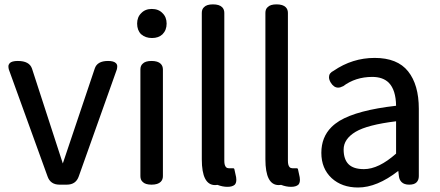

<svg xmlns="http://www.w3.org/2000/svg" viewBox="-20 -791 1967 858"><path d="M246.1 34.2Q205.1 34.2 192.4 -2.9L19.5 -480.5Q17.6 -487.3 17.6 -494.6Q17.6 -502 23.4 -508.8Q33.2 -518.6 59.6 -518.6Q111.3 -518.6 123 -484.4L260.7 -60.5L403.3 -484.4Q414.1 -518.6 462.9 -518.6Q488.3 -518.6 498 -508.8Q503.9 -502.9 503.9 -495.1Q503.9 -487.3 502 -480.5L332 -2.9Q319.3 34.2 278.3 34.2Z M698.2 21.5Q685.5 34.2 657.2 34.2Q628.9 34.2 617.2 21.5Q607.4 12.7 607.4 -3.9V-480.5Q607.4 -497.1 617.2 -505.9Q628.9 -518.6 657.2 -518.6Q685.5 -518.6 698.2 -505.9Q708 -496.1 708 -480.5V-3.9Q708 11.7 698.2 21.5ZM611.3 -637.7Q611.3 -637.7 610.4 -637.7Q592.8 -656.2 592.8 -685.5Q592.8 -714.8 611.3 -732.4Q628.9 -751 658.2 -751Q688.5 -751 706.1 -732.4Q724.6 -714.8 724.6 -685.5Q724.6 -656.2 706.1 -637.7Q688.5 -621.1 659.2 -621.1Q629.9 -621.1 611.3 -637.7Z M941.4 36.1Q881.8 36.1 881.8 -79.1V-733.4Q881.8 -750 891.6 -758.8Q903.3 -771.5 931.6 -771.5Q960 -771.5 972.7 -758.8Q982.4 -749 982.4 -733.4V-72.3Q982.4 -51.8 990.2 -43.9Q995.1 -39.1 1002.9 -39.1Q1002.9 -39.1 1003.9 -39.1H1022.5Q1026.4 -39.1 1027.3 -35.2L1035.2 1Q1036.1 6.8 1036.1 12.7Q1036.1 26.4 1029.3 34.2Q1018.6 43.9 996.6 43.9Q974.6 43.9 952.1 35.2Q947.3 36.1 941.4 36.1Z M1225.6 36.1Q1166 36.1 1166 -79.1V-733.4Q1166 -750 1175.8 -758.8Q1187.5 -771.5 1215.8 -771.5Q1244.1 -771.5 1256.8 -758.8Q1266.6 -749 1266.6 -733.4V-72.3Q1266.6 -51.8 1274.4 -43.9Q1279.3 -39.1 1287.1 -39.1Q1287.1 -39.1 1288.1 -39.1H1306.6Q1310.5 -39.1 1311.5 -35.2L1319.3 1Q1320.3 6.8 1320.3 12.7Q1320.3 26.4 1313.5 34.2Q1302.7 43.9 1280.8 43.9Q1258.8 43.9 1236.3 35.2Q1231.4 36.1 1225.6 36.1Z M1461.9 4.9Q1416 -38.1 1416 -107.9Q1416 -177.7 1460.9 -222.7Q1476.6 -238.3 1497.1 -251Q1577.1 -298.8 1750 -318.4Q1749 -388.7 1717.8 -420.9Q1691.4 -447.3 1643.6 -447.3Q1568.4 -447.3 1512.7 -405.3Q1512.7 -405.3 1511.7 -405.3Q1501 -399.4 1491.2 -399.4Q1471.7 -399.4 1458 -421.9Q1450.2 -434.6 1450.2 -446.3Q1450.2 -464.8 1470.7 -474.6Q1554.7 -532.2 1654.3 -532.2Q1755.9 -532.2 1803.7 -472.2Q1851.6 -412.1 1851.6 -304.7V-3.9Q1851.6 13.7 1841.3 23.9Q1831.1 34.2 1808.6 34.2Q1786.1 34.2 1774.4 22.5Q1764.6 12.7 1762.7 -2.9L1759.8 -27.3Q1665 46.9 1580.1 46.9Q1507.8 46.9 1461.9 4.9ZM1515.6 -123Q1515.6 -79.1 1537.6 -57.1Q1559.6 -35.2 1606.4 -35.2Q1671.9 -35.2 1750 -104.5V-249Q1622.1 -233.4 1569.3 -202.1Q1515.6 -169.9 1515.6 -123Z"/></svg>

Font: TaiwanPearl
Style: Regular
Weight: 400
Version: Version 2.102